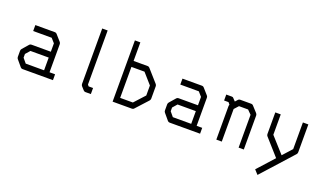

<svg xmlns="http://www.w3.org/2000/svg" viewBox="-72 -1160 3061 1788"><g transform="rotate(20 1458.0 -265.5)"><path d="M324 -108V-234H143L104.5 -190V-153L142 -108ZM378 -108H433V-50H130.5Q119 -50 111.5 -59L59.5 -121Q51.5 -129.5 51.5 -142V-202Q51.5 -213.5 59.5 -223L112.5 -284Q120 -292 131.5 -292H324V-375L287 -417H103.5V-476H298Q309.5 -476 317 -467L370 -407Q378 -398.5 378 -387Z M753.5 -123 765 -109H809V-49H754Q744 -49 735.5 -58L707.5 -89Q699.5 -97.5 699.5 -110V-659H753.5Z M1023.5 -52V-659H1077.5V-475H1217.5Q1229 -475 1236.5 -466L1343.5 -345Q1352 -336 1352 -324V-201Q1352 -190 1343.5 -180L1233 -59Q1226.5 -52 1214 -52ZM1077.5 -109H1203.5L1298.5 -213V-312L1207 -416H1077.5Z M1782 -108V-234H1601L1562.5 -190V-153L1600 -108ZM1836 -108H1891V-50H1588.5Q1577 -50 1569.5 -59L1517.5 -121Q1509.5 -129.5 1509.5 -142V-202Q1509.5 -213.5 1517.5 -223L1570.5 -284Q1578 -292 1589.5 -292H1782V-375L1745 -417H1561.5V-476H1756Q1767.5 -476 1775 -467L1828 -407Q1836 -398.5 1836 -387Z M2092.5 -442 2114 -466Q2121.5 -475 2133 -475H2244.5Q2255 -475 2262.5 -467L2315.5 -409Q2324 -399 2324 -388V-51H2272.5V-376L2234 -415H2144L2106 -373V-50H2052V-385Q2052 -388 2055.5 -397L2039.5 -417H1995.5V-476H2052Q2063.5 -476 2069 -467Z M2634.5 -78 2489.5 -241Q2481.5 -249.5 2481.5 -262V-476H2535.5V-274L2673 -121L2755 -212V-476H2809V-200Q2809 -187.5 2801 -179L2524.5 128L2486.5 86Z"/></g></svg>

Font: 3270 Nerd Font Mono SemCond
Style: Regular
Weight: 400
Monospace: yes
Version: Version 3.0.1;Nerd Fonts 3.1.1